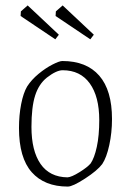

<svg xmlns="http://www.w3.org/2000/svg" viewBox="-20 -678 483 708"><path d="M50 -206Q50 -253 58 -294Q66 -335 80 -359Q96 -384 122 -405.5Q148 -427 173.5 -440Q199 -453 210 -453Q299 -453 346 -399Q393 -345 393 -239Q393 -189 383 -143Q373 -97 357 -73Q339 -49 293.5 -19.5Q248 10 230 10Q144 10 97 -43Q50 -96 50 -206ZM314 -75Q328 -95 337 -136.5Q346 -178 346 -235Q346 -322 311 -370.5Q276 -419 211 -419Q188 -419 153 -392Q123 -368 109.5 -325.5Q96 -283 96 -210Q96 -122 129.5 -73.5Q163 -25 229 -24Q244 -25 273 -43Q302 -61 314 -75ZM56 -619 57 -636 82 -658 197 -550 184 -533ZM185 -619 186 -636 211 -658 326 -550 313 -533Z"/></svg>

Font: Grenze ExtraLight
Style: Regular
Weight: 275
Designer: Renata Polastri
Foundry: Omnibus-Type
Version: Version 1.002; ttfautohint (v1.8)